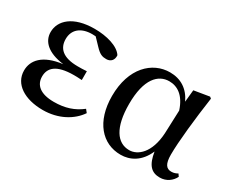

<svg xmlns="http://www.w3.org/2000/svg" viewBox="-90 -820 1330 1114"><g transform="rotate(30 575.0 -263.5)"><path d="M254 16C358 16 441 -31 485 -96L469 -116C418 -76 361 -57 286 -57C196 -57 154 -94 154 -151C154 -207 191 -250 311 -250C323 -250 334 -250 364 -248V-307C339 -305 322 -305 304 -305C202 -305 164 -347 164 -408C164 -470 208 -509 284 -509L307 -508L351 -462C382 -429 400 -424 426 -424C455 -424 474 -444 471 -476C442 -521 362 -543 281 -543C137 -543 68 -476 68 -399C68 -338 115 -288 225 -274C95 -258 46 -197 46 -129C46 -38 133 16 254 16Z M775 15C837 15 901 -16 937 -100C950 -17 981 16 1038 16C1082 16 1116 -10 1132 -43L1121 -59C1108 -52 1097 -47 1079 -47C1046 -47 1028 -69 1028 -132C1028 -218 1046 -385 1067 -529L1057 -537L954 -520L946 -439C914 -508 858 -543 786 -543C668 -543 562 -444 562 -256C562 -85 651 15 775 15ZM942 -377 936 -221C928 -87 862 -33 805 -33C724 -33 671 -108 671 -265C671 -434 735 -496 808 -496C863 -496 914 -464 942 -377Z"/></g></svg>

Font: Noto Serif HK SemiBold
Style: Regular
Weight: 600
Designer: Ryoko NISHIZUKA 西塚涼子 (kana & ideographs); Frank Grießhammer (Latin, Greek & Cyrillic); Wenlong ZHANG 张文龙 (bopomofo); San
Foundry: Adobe
Version: Version 2.001;hotconv 1.1.0;makeotfexe 2.6.0